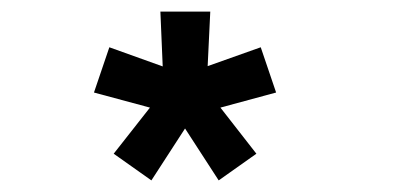

<svg xmlns="http://www.w3.org/2000/svg" viewBox="-20 -820 690 331"><path d="M241 -509 176 -555 238.5 -634.5 142 -660.5 168.5 -738.5 260.5 -705.5 256.5 -800H342.5L338 -706L429.5 -738.5L456 -660.5L360 -634.5L422 -555L357 -509L299 -598.5Z"/></svg>

Font: Trispace Medium
Style: Regular
Weight: 500
Designer: Tyler Finck
Foundry: Etcetera Type Company
Version: Version 1.210; ttfautohint (v1.8.3)